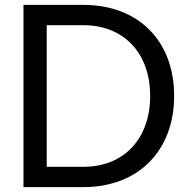

<svg xmlns="http://www.w3.org/2000/svg" viewBox="-20 -765 783 785"><path d="M76 0C76 0 76 -745 76 -745C76 -745 321 -745 321 -745C546 -745 692 -598 692 -373C692 -149 546 0 321 0C321 0 76 0 76 0ZM171 -83C171 -83 321 -83 321 -83C487 -83 594 -198 594 -373C594 -548 486 -662 321 -662C321 -662 171 -662 171 -662C171 -662 171 -83 171 -83Z"/></svg>

Font: Preevio_Regular
Style: Regular
Weight: 500
Designer: Gumpita Rahayu
Foundry: Tokotype Studio
Version: ""